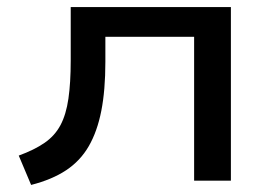

<svg xmlns="http://www.w3.org/2000/svg" viewBox="-20 -511 777 543"><path d="M68 12 33 -71Q77 -87 106 -107Q135 -127 151 -157Q167 -187 173.5 -232Q180 -277 180 -340V-491H633V0H529V-407H278V-336Q278 -256 266.5 -197.5Q255 -139 231 -97.5Q207 -56 167 -29.5Q127 -3 68 12Z"/></svg>

Font: Nunito Sans 10pt Expanded Medium
Style: Regular
Weight: 500
Width: 7
Designer: Vernon Adams
Foundry: Vernon Adams
Version: Version 3.101;gftools[0.9.27]